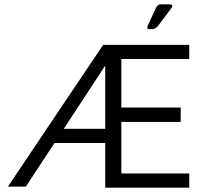

<svg xmlns="http://www.w3.org/2000/svg" viewBox="-20 -867 972 892"><path d="M468.8 -635.5 515 -632.8 100.2 0H16.7L459.2 -658.7H859.2V-592.8H543.7V-367.3H819.5V-300.5H543.7V-61H859.2V5H468.8ZM483 -202.5H180.7L222.8 -268.5H488ZM666 -747.3 705.3 -831.8Q712 -846.8 729 -846.8H766Q790 -846.7 774.2 -826.5L715 -747.8Q702.5 -731.5 686.3 -731.5H673.3Q660 -731.5 666 -747.3Z"/></svg>

Font: Vivano Light
Style: Regular
Weight: 300
Designer: Joe Prince, Josias Burgherr
Version: Version 2.064;September 19, 2022;FontCreator 14.0.0.2877 64-